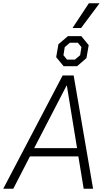

<svg xmlns="http://www.w3.org/2000/svg" viewBox="-39 -1166 664 1186"><path d="M348 -700H416L536 0H478L445 -200H146L43 0H-19ZM437 -251 374 -637H372L172 -251ZM308 -813 322 -893 381 -943H463L509 -887L495 -807L437 -757H354ZM424 -798 456 -825 464 -875 442 -902H393L361 -875L353 -825L375 -798ZM510 -1146H576L462 -993H409Z"/></svg>

Font: Chakra Petch Light
Style: Italic
Weight: 300
Italic angle: -10°
Designer: Katatrad Aksorn Co.,Ltd.
Foundry: Cadson Demak Co.,Ltd.
Version: Version 1.000; ttfautohint (v1.6)